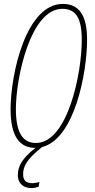

<svg xmlns="http://www.w3.org/2000/svg" viewBox="-20 -744 484 979"><path d="M160 10H161C91 65 71 104 71 150C71 188 96 215 140 215C157 215 168 211 177 208L181 184C170 187 157 190 144 190C113 190 98 175 98 146C97 101 121 65 194 6C360 -35 424 -372 424 -542C424 -671 380 -724 300 -724C114 -724 34 -370 34 -186C34 -52 78 10 160 10ZM163 -15C97 -15 61 -66 61 -188C61 -347 135 -699 298 -699C366 -699 397 -653 397 -540C397 -369 325 -15 163 -15Z"/></svg>

Font: Noto Sans ExtraCondensed Thin
Style: Italic
Weight: 100
Width: 2
Italic angle: -12°
Designer: Monotype Design Team
Foundry: Monotype Imaging Inc.
Version: Version 2.013